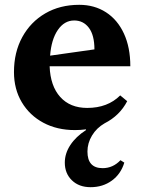

<svg xmlns="http://www.w3.org/2000/svg" viewBox="-20 -526 599 797"><path d="M291 14Q217 14 160 -16.5Q103 -47 70.5 -101.5Q38 -156 38 -227Q38 -309 72.5 -372Q107 -435 168 -470.5Q229 -506 309 -506Q372 -506 420 -475Q468 -444 494.5 -386.5Q521 -329 521 -251H186Q189 -169 230 -123.5Q271 -78 342 -78Q427 -78 479 -130L508 -106Q477 -46 414 -14Q381 5 362 36.5Q343 68 343 103Q343 172 406 172Q449 172 480 139L496 149Q482 196 444.5 223.5Q407 251 356 251Q308 251 278.5 222.5Q249 194 249 149Q249 111 272 76Q295 41 337 14V11Q314 14 291 14ZM288 -441Q247 -441 220 -401.5Q193 -362 188 -295L372 -321Q372 -380 349 -410.5Q326 -441 288 -441Z"/></svg>

Font: Platypi SemiBold
Style: Regular
Weight: 600
Designer: David Sargent
Foundry: Bolt Cutter Type
Version: Version 1.200; ttfautohint (v1.8.4.7-5d5b)